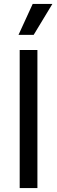

<svg xmlns="http://www.w3.org/2000/svg" viewBox="-20 -955 290 975"><path d="M80 0V-701H170V0ZM151 -778H74L146 -935H246Z"/></svg>

Font: Bricolage Grotesque 12pt
Style: Regular
Weight: 400
Designer: Mathieu Triay
Foundry: Atelier Triay
Version: Version 1.001; ttfautohint (v1.8.4.7-5d5b);gftools[0.9.33.de